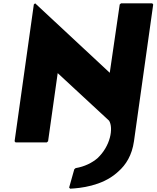

<svg xmlns="http://www.w3.org/2000/svg" viewBox="-20 -852 944 1158"><path d="M68 0 74 7H262L270 0L328 -411L638 -124C665 -80 647 29 567 103C535 130 490 153 436 162L428 169L397 279L403 286C464 283 593 270 684 191L685 190L693 183C740 142 776 84 788 0L904 -825L898 -832H710L702 -825L642 -413L192 -832L184 -825Z"/></svg>

Font: Hussar Woodtype
Style: BlkObl
Weight: 900
Foundry: Cannot Into Space Fonts
Version: Version 1.07